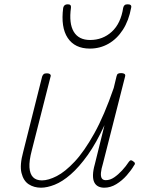

<svg xmlns="http://www.w3.org/2000/svg" viewBox="-20 -856 686 893"><path d="M171 17Q138 17 113.5 1Q89 -15 80 -51.5Q71 -88 88 -150L176 -500Q179 -508 183.5 -511.5Q188 -515 199 -515Q208 -515 213 -510.5Q218 -506 215 -499L128 -157Q115 -108 117 -77.5Q119 -47 133.5 -32Q148 -17 175 -17Q205 -17 244 -37Q283 -57 327.5 -104.5Q372 -152 418.5 -235.5Q465 -319 509 -447L522 -501Q524 -510 528.5 -513Q533 -516 544 -516Q553 -516 558.5 -512.5Q564 -509 562 -501L459 -96Q451 -70 449.5 -52.5Q448 -35 453.5 -26.5Q459 -18 472 -18Q492 -18 511 -31Q530 -44 548 -63.5Q566 -83 579 -103Q584 -110 588.5 -110.5Q593 -111 599 -106Q607 -101 607.5 -96Q608 -91 603 -86Q591 -65 569.5 -40.5Q548 -16 521 0.5Q494 17 465 17Q449 17 437 11Q425 5 418.5 -8Q412 -21 412.5 -42.5Q413 -64 421 -92L466 -274Q428 -191 388 -135Q348 -79 309 -45Q270 -11 234.5 3Q199 17 171 17ZM398 -630Q328 -630 295 -679.5Q262 -729 274 -820Q276 -828 281 -832Q286 -836 295 -836Q304 -836 307.5 -832Q311 -828 310 -820Q300 -747 323 -708.5Q346 -670 399 -670Q458 -670 500 -708.5Q542 -747 553 -820Q555 -828 559.5 -832Q564 -836 574 -836Q584 -836 588 -832Q592 -828 590 -820Q579 -760 551.5 -717.5Q524 -675 484.5 -652.5Q445 -630 398 -630Z"/></svg>

Font: Playwrite IS Thin
Style: Regular
Weight: 250
Designer: Veronika Burian, José Scaglione
Foundry: TypeTogether
Version: Version 1.002